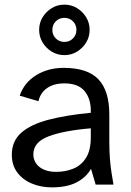

<svg xmlns="http://www.w3.org/2000/svg" viewBox="-20 -797 565 829"><path d="M204 12Q157 12 117.5 -4.5Q78 -21 54.5 -52.5Q31 -84 31 -129Q31 -188 72 -224Q113 -260 189.5 -280Q266 -300 372 -310V-319Q372 -372 344.5 -404.5Q317 -437 258 -437Q212 -437 183 -416.5Q154 -396 146 -360L65 -384Q85 -441 136.5 -472.5Q188 -504 255 -504Q358 -504 405 -454.5Q452 -405 452 -303V-187Q452 -146 454.5 -112.5Q457 -79 461.5 -51.5Q466 -24 470 0H393L373 -68Q352 -31 310.5 -9.5Q269 12 204 12ZM223 -55Q263 -55 297 -69Q331 -83 351.5 -115.5Q372 -148 372 -204V-243Q254 -233 189 -208Q124 -183 124 -131Q124 -97 150.5 -76Q177 -55 223 -55ZM258 -559Q228 -559 203.5 -574Q179 -589 164 -613.5Q149 -638 149 -668Q149 -698 164 -722.5Q179 -747 203.5 -762Q228 -777 258 -777Q288 -777 312.5 -762Q337 -747 352 -722.5Q367 -698 367 -668Q367 -638 352 -613.5Q337 -589 312.5 -574Q288 -559 258 -559ZM258 -616Q280 -616 295 -631Q310 -646 310 -668Q310 -690 295 -705Q280 -720 258 -720Q236 -720 221 -705Q206 -690 206 -668Q206 -646 221 -631Q236 -616 258 -616Z"/></svg>

Font: Atkinson Hyperlegible Next
Style: Regular
Weight: 400
Designer: Elliott Scott, Megan Eiswerth, Linus Boman, Theodore Petrosky, Letters from Sweden
Foundry: Applied Design Works, Letters from Sweden
Version: Version 2.001